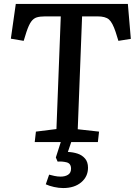

<svg xmlns="http://www.w3.org/2000/svg" viewBox="-20 -720 683 973"><path d="M300 233Q278 233 253.5 227.5Q229 222 212 214L229 165Q239 168 255.5 171.5Q272 175 287 175Q310 175 325 165.5Q340 156 340 135Q340 108 317 102.5Q294 97 272 99L263 78L288 0H156L162 -53L266 -66L288 -637H209Q183 -637 166.5 -632Q150 -627 138 -610.5Q126 -594 114 -558L100 -513L35 -524L60 -700H628L643 -523L580 -513L566 -558Q550 -606 532 -621.5Q514 -637 474 -637H396L374 -65L482 -53L476 0H341L324 50Q350 51 373 58.5Q396 66 411 83.5Q426 101 426 130Q426 175 391.5 204Q357 233 300 233Z"/></svg>

Font: Literata 12pt Medium
Style: Italic
Weight: 500
Italic angle: -2°
Designer: Latin by Veronika Burian and Jose Scaglione. Greek by Irene Vlachou. Cyrillic by Vera Evstafieva
Foundry: TypeTogether
Version: Version 3.002